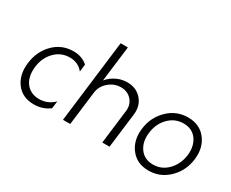

<svg xmlns="http://www.w3.org/2000/svg" viewBox="-110 -1127 1823 1514"><g transform="rotate(30 801.5 -370.0)"><path d="M276 10Q170 10 114.5 -64Q59 -138 73 -250Q87 -362 160.5 -436Q234 -510 340 -510Q417 -510 469 -464L461 -396Q416 -453 339 -453Q259 -453 203 -395.5Q147 -338 137 -250Q130 -193 145.5 -147Q161 -101 198.5 -74Q236 -47 289 -47Q367 -47 425 -103L416 -36Q355 10 276 10Z M829 -510Q911 -510 960 -454.5Q1009 -399 999 -316L960 0H894L932 -310Q939 -369 902.5 -410Q866 -451 805 -451Q744 -451 695.5 -409Q647 -367 640 -307L602 0H536L628 -750H694L654 -427Q687 -466 732.5 -488Q778 -510 829 -510Z M1319 10Q1213 10 1155 -65Q1097 -140 1110.5 -250Q1124 -360 1200.5 -435Q1277 -510 1383 -510Q1489 -510 1547 -435Q1605 -360 1591.5 -250Q1578 -140 1501.5 -65Q1425 10 1319 10ZM1326 -49Q1405 -49 1460.5 -107Q1516 -165 1527 -250Q1537 -336 1496 -393.5Q1455 -451 1375 -451Q1297 -451 1241 -393.5Q1185 -336 1175 -250Q1164 -165 1205.5 -107Q1247 -49 1326 -49Z"/></g></svg>

Font: Orkney Light
Style: LightItalic
Weight: 300
Designer: Samuel Oakes and Alfredo Marco Pradil
Foundry: Alfredo Marco Pradil
Version: 1.0; ttfautohint (v1.5)